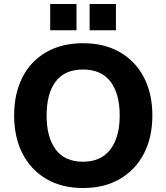

<svg xmlns="http://www.w3.org/2000/svg" viewBox="-20 -933 835 964"><path d="M51 -353Q51 -463 92.5 -544.5Q134 -626 212 -671Q290 -716 397 -716Q504 -716 582 -671Q660 -626 702.5 -544.5Q745 -463 745 -354Q745 -243 702.5 -161.5Q660 -80 582 -34.5Q504 11 397 11Q290 11 212.5 -34.5Q135 -80 93 -162Q51 -244 51 -353ZM214 -353Q214 -244 259.5 -182.5Q305 -121 397 -121Q487 -121 534 -182.5Q581 -244 581 -353Q581 -463 534.5 -523.5Q488 -584 397 -584Q305 -584 259.5 -523.5Q214 -463 214 -353ZM430 -781V-913H562V-781ZM232 -781V-913H364V-781Z"/></svg>

Font: Mulish ExtraLight ExtraBold
Style: Regular
Weight: 800
Version: Version 3.603